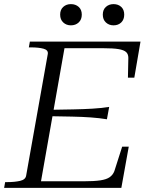

<svg xmlns="http://www.w3.org/2000/svg" viewBox="-32 -912 719 932"><path d="M593 -200 557 0H-12L-7 -28H3Q39 -28 65.5 -34Q92 -40 95 -60L200 -650Q203 -669 179.5 -675.5Q156 -682 118 -682H108L113 -710H650L620 -535H589L591 -631Q591 -649 580.5 -659Q570 -669 544 -673.5Q518 -678 469 -678H281L167 -32H373Q425 -32 455 -36.5Q485 -41 500.5 -52Q516 -63 523 -81L561 -200ZM211 -379Q273 -380 323.5 -381Q374 -382 416.5 -384.5Q459 -387 498 -393L487 -333Q451 -339 409 -342Q367 -345 317 -346Q267 -347 205 -348ZM312 -789Q290 -789 275 -803Q260 -817 260 -841Q260 -865 275 -878.5Q290 -892 312 -892Q335 -892 350 -878.5Q365 -865 365 -841Q365 -817 350 -803Q335 -789 312 -789ZM519 -789Q497 -789 482 -803Q467 -817 467 -841Q467 -865 482 -878.5Q497 -892 519 -892Q542 -892 556.5 -878.5Q571 -865 571 -841Q571 -817 556.5 -803Q542 -789 519 -789Z"/></svg>

Font: Roboto Serif 120pt Expanded Light
Style: Italic
Weight: 300
Width: 7
Italic angle: -10°
Designer: Greg Gazdowicz
Foundry: Commercial Type
Version: Version 1.008